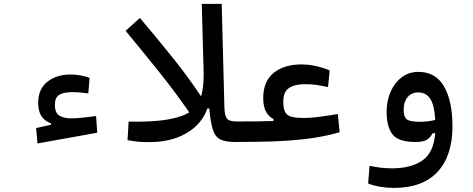

<svg xmlns="http://www.w3.org/2000/svg" viewBox="-20 -713 2384 968"><path d="M168.9 10.3 162.1 -67.4 236.8 -84V-91.3Q172.4 -113.8 172.4 -193.8Q172.4 -263.7 218.5 -300.5Q264.6 -337.4 336.9 -337.4Q362.3 -337.4 388.4 -332.3Q414.6 -327.1 431.6 -320.3L425.3 -242.2Q408.2 -244.6 385.3 -246.6Q362.3 -248.5 346.7 -248.5Q299.3 -248.5 278.1 -234.6Q256.8 -220.7 256.8 -185.5Q256.8 -141.6 281 -128.9Q305.2 -116.2 338.4 -116.2Q364.7 -116.2 399.2 -120.1Q433.6 -124 464.4 -127.9L470.2 -43.9Z M954.6 -116.7Q876 -232.9 786.9 -344.5Q697.8 -456.1 613.3 -557.6L685.1 -622.6Q769.5 -523.9 859.1 -411.6Q948.7 -299.3 1025.4 -178.7Z M734.9 3.4Q699.7 3.4 680.2 1.7Q660.6 0 648.4 -2.4Q636.2 -4.4 623 -6.3L628.4 -100.1Q649.4 -99.6 668.5 -99.6Q707.5 -99.6 740.7 -101.6Q790.5 -104 835 -112.3Q905.8 -125.5 943.6 -152.8Q981.4 -180.2 995.1 -231Q1006.8 -273.9 1006.8 -340.8Q1006.8 -352.5 1006.3 -365.2L997.1 -693.4H1097.7L1111.3 -173.3Q1112.3 -131.8 1123.5 -116.2Q1134.8 -100.6 1171.9 -100.6Q1194.8 -100.6 1204.3 -86.9Q1213.9 -73.2 1213.9 -49.3Q1213.9 2.9 1167 2.9Q1118.7 2.9 1092.3 -9.3Q1065.9 -21.5 1053.7 -57.6Q1041.5 -93.8 1035.2 -166H1025.4Q997.6 -86.9 920.2 -41.7Q842.8 3.4 734.9 3.4Z M1163.6 2.9 1171.9 -100.6Q1239.7 -100.6 1280.3 -101.1Q1320.8 -101.6 1358.9 -103V-112.8Q1336.4 -123.5 1321.8 -148.9Q1307.1 -174.3 1307.1 -218.8Q1307.1 -302.7 1359.6 -345.5Q1412.1 -388.2 1500.5 -388.2Q1535.2 -388.2 1573 -379.9Q1610.8 -371.6 1642.1 -357.9L1633.8 -273.9Q1606.9 -279.8 1579.6 -284.2Q1552.2 -288.6 1520 -288.6Q1464.4 -288.6 1436.3 -268.8Q1408.2 -249 1408.2 -201.2Q1408.2 -164.6 1418.5 -146.7Q1428.7 -128.9 1452.4 -123.5Q1476.1 -118.2 1515.1 -118.2Q1542 -118.2 1586.2 -123.5Q1630.4 -128.9 1683.1 -138.2L1692.4 -46.4Q1610.4 -22.5 1519.8 -12.2Q1429.2 -2 1338.4 0.5Q1247.6 2.9 1163.6 2.9Z M1965.8 234.4Q1931.2 234.4 1896.2 228.5Q1861.3 222.7 1835.9 211.9L1843.3 123Q1872.1 128.9 1898.2 132.3Q1924.3 135.7 1957 135.7Q2050.3 135.7 2108.4 96.7Q2166.5 57.6 2174.3 -41.5H2161.1Q2150.4 -20 2132.1 -8.5Q2113.8 2.9 2074.7 2.9Q1989.3 2.9 1959.2 -35.2Q1929.2 -73.2 1929.2 -149.9Q1929.2 -204.1 1949 -249.8Q1968.8 -295.4 2004.9 -323Q2041 -350.6 2089.8 -350.6Q2176.3 -350.6 2218.8 -276.9Q2261.2 -203.1 2261.2 -76.7Q2261.2 72.8 2185.8 153.6Q2110.4 234.4 1965.8 234.4ZM2174.3 -107.9Q2170.4 -182.1 2149.4 -214.6Q2128.4 -247.1 2088.4 -247.1Q2054.7 -247.1 2034.9 -223.1Q2015.1 -199.2 2015.1 -160.2Q2015.1 -123.5 2031 -111.3Q2046.9 -99.1 2096.2 -99.1Q2117.2 -99.1 2135.5 -101.3Q2153.8 -103.5 2174.3 -107.9Z"/></svg>

Font: CaskaydiaCove NFP
Style: Regular
Weight: 400
Designer: Aaron Bell
Foundry: Saja Typeworks
Version: Version 2111.001; VTT 6.35;Nerd Fonts 3.1.1